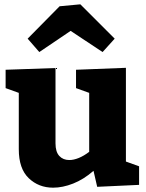

<svg xmlns="http://www.w3.org/2000/svg" viewBox="-20 -856 677 889"><path d="M226 13Q159 13 113 -31Q67 -75 67 -165V-426L6 -448V-533L237 -541V-192Q237 -153 254.5 -134Q272 -115 301 -115Q321 -115 344.5 -124.5Q368 -134 393 -153V-426L332 -448V-533L563 -542V-108L624 -86V0L430 9L413 -65Q367 -25 318.5 -6Q270 13 226 13ZM162 -615 108 -677 256 -827 352 -836 511 -677 455 -615 307 -713Z"/></svg>

Font: Bitter ExtraBold
Style: Regular
Weight: 800
Designer: Sol Matas, and Bitter project Authors
Foundry: Sol Matas
Version: Version 2.001